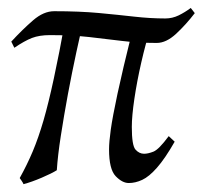

<svg xmlns="http://www.w3.org/2000/svg" viewBox="-20 -449 517 490"><path d="M466.8 -428.7 477.1 -415.5Q455.1 -386.7 429.7 -363Q404.3 -339.4 379.9 -339.4Q332.5 -339.4 291.7 -344.5Q251 -349.6 207.3 -354.5Q163.6 -359.4 107.4 -359.4Q80.6 -359.4 61.5 -352.1Q42.5 -344.7 16.6 -327.1L8.8 -342.8Q37.6 -374 64.5 -397.2Q91.3 -420.4 118.2 -420.4Q182.6 -420.4 232.4 -415.8Q282.2 -411.1 323 -406.5Q363.8 -401.9 401.9 -401.9Q419.9 -401.9 436.3 -409.9Q452.6 -418 466.8 -428.7ZM425.8 -87.4Q400.9 -43.9 380.6 -21Q360.4 2 343 10Q325.7 18.1 308.6 18.1Q292 18.1 275.1 0.5Q258.3 -17.1 258.3 -67.9Q258.3 -86.4 262.7 -118.2Q267.1 -149.9 279.8 -209.5Q292.5 -269 317.9 -371.1L363.8 -376Q351.6 -337.9 340.6 -289.8Q329.6 -241.7 323 -197.3Q316.4 -152.8 316.4 -125Q316.4 -77.6 325.9 -67.1Q335.4 -56.6 347.7 -56.6Q357.9 -56.6 371.6 -62Q385.3 -67.4 410.6 -101.6ZM196.3 -410.6Q186.5 -369.1 175 -316.4Q163.6 -263.7 153.3 -208.5Q143.1 -153.3 135.3 -102.8Q127.4 -52.2 125 -14.6Q112.8 -6.8 86.7 4.4Q60.5 15.6 40 21Q39.1 18.1 34.7 11.7Q30.3 5.4 30.3 5.4Q48.8 -27.8 63.5 -62.5Q78.1 -97.2 91.1 -141.8Q104 -186.5 117.4 -248.8Q130.9 -311 147 -399.9Q153.8 -402.8 165.5 -405.3Q177.2 -407.7 186.8 -409.2Q196.3 -410.6 196.3 -410.6Z"/></svg>

Font: Dai Banna SIL Light
Style: Italic
Weight: 300
Italic angle: -11°
Designer: Victor Gaultney
Foundry: SIL International
Version: Version 4.000